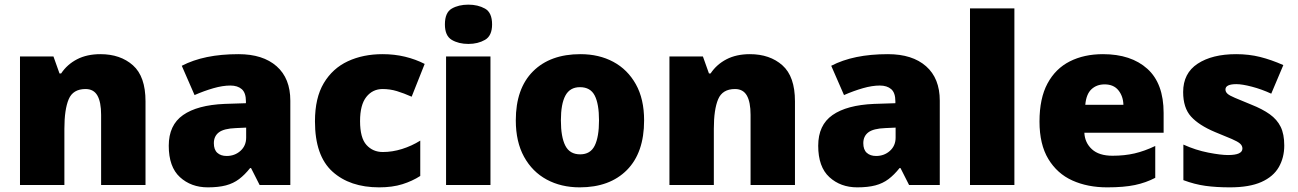

<svg xmlns="http://www.w3.org/2000/svg" viewBox="-20 -796 5585 826"><path d="M412 -563Q498 -563 552 -515Q606 -467 606 -360V0H415V-302Q415 -357 399 -385Q383 -413 348 -413Q294 -413 275.5 -369Q257 -325 257 -242V0H66V-553H210L236 -480H243Q269 -519 311.5 -541Q354 -563 412 -563Z M1006 -563Q1111 -563 1170 -511Q1229 -459 1229 -363V0H1097L1060 -73H1056Q1033 -44 1008.5 -25.5Q984 -7 952 1.5Q920 10 874 10Q802 10 754 -34Q706 -78 706 -169Q706 -258 767.5 -301Q829 -344 946 -349L1038 -352V-360Q1038 -397 1020 -412.5Q1002 -428 971 -428Q938 -428 898 -416.5Q858 -405 817 -387L762 -513Q810 -538 870.5 -550.5Q931 -563 1006 -563ZM995 -245Q943 -243 921.5 -226.5Q900 -210 900 -180Q900 -152 915 -138.5Q930 -125 955 -125Q990 -125 1014.5 -147Q1039 -169 1039 -204V-247Z M1611 10Q1485 10 1410 -58Q1335 -126 1335 -274Q1335 -375 1373 -438.5Q1411 -502 1476.5 -532.5Q1542 -563 1626 -563Q1677 -563 1722.5 -552Q1768 -541 1807 -521L1751 -380Q1717 -395 1687.5 -404Q1658 -413 1626 -413Q1583 -413 1556 -379Q1529 -345 1529 -275Q1529 -203 1556.5 -172.5Q1584 -142 1627 -142Q1668 -142 1709.5 -155Q1751 -168 1788 -191V-39Q1754 -17 1711 -3.5Q1668 10 1611 10Z M1995 -776Q2036 -776 2066.5 -759Q2097 -742 2097 -691Q2097 -642 2066.5 -624.5Q2036 -607 1995 -607Q1953 -607 1923.5 -624.5Q1894 -642 1894 -691Q1894 -742 1923.5 -759Q1953 -776 1995 -776ZM2090 -553V0H1899V-553Z M2751 -278Q2751 -139 2677 -64.5Q2603 10 2474 10Q2394 10 2332 -23.5Q2270 -57 2234.5 -121.5Q2199 -186 2199 -278Q2199 -415 2273 -489Q2347 -563 2477 -563Q2557 -563 2618.5 -530Q2680 -497 2715.5 -433.5Q2751 -370 2751 -278ZM2393 -278Q2393 -207 2412 -169.5Q2431 -132 2476 -132Q2520 -132 2538.5 -169.5Q2557 -207 2557 -278Q2557 -349 2538.5 -385Q2520 -421 2475 -421Q2432 -421 2412.5 -385Q2393 -349 2393 -278Z M3206 -563Q3292 -563 3346 -515Q3400 -467 3400 -360V0H3209V-302Q3209 -357 3193 -385Q3177 -413 3142 -413Q3088 -413 3069.5 -369Q3051 -325 3051 -242V0H2860V-553H3004L3030 -480H3037Q3063 -519 3105.5 -541Q3148 -563 3206 -563Z M3800 -563Q3905 -563 3964 -511Q4023 -459 4023 -363V0H3891L3854 -73H3850Q3827 -44 3802.5 -25.5Q3778 -7 3746 1.5Q3714 10 3668 10Q3596 10 3548 -34Q3500 -78 3500 -169Q3500 -258 3561.5 -301Q3623 -344 3740 -349L3832 -352V-360Q3832 -397 3814 -412.5Q3796 -428 3765 -428Q3732 -428 3692 -416.5Q3652 -405 3611 -387L3556 -513Q3604 -538 3664.5 -550.5Q3725 -563 3800 -563ZM3789 -245Q3737 -243 3715.5 -226.5Q3694 -210 3694 -180Q3694 -152 3709 -138.5Q3724 -125 3749 -125Q3784 -125 3808.5 -147Q3833 -169 3833 -204V-247Z M4344 0H4153V-760H4344Z M4725 -563Q4846 -563 4916 -500Q4986 -437 4986 -310V-225H4645Q4647 -182 4677.5 -154Q4708 -126 4766 -126Q4818 -126 4861 -136Q4904 -146 4950 -168V-31Q4910 -10 4862.5 0Q4815 10 4743 10Q4659 10 4593.5 -19.5Q4528 -49 4490 -112Q4452 -175 4452 -273Q4452 -373 4486.5 -437Q4521 -501 4582.5 -532Q4644 -563 4725 -563ZM4732 -433Q4698 -433 4675.5 -412Q4653 -391 4649 -345H4813Q4812 -382 4791.5 -407.5Q4771 -433 4732 -433Z M5505 -170Q5505 -118 5481.5 -77Q5458 -36 5406.5 -13Q5355 10 5271 10Q5212 10 5165.5 3.5Q5119 -3 5071 -21V-174Q5124 -150 5178 -139.5Q5232 -129 5263 -129Q5325 -129 5325 -157Q5325 -169 5315 -178Q5305 -187 5279.5 -198Q5254 -209 5207 -228Q5138 -257 5104 -294.5Q5070 -332 5070 -400Q5070 -481 5132.5 -522Q5195 -563 5298 -563Q5353 -563 5401 -551Q5449 -539 5501 -516L5449 -393Q5408 -412 5366 -423Q5324 -434 5299 -434Q5252 -434 5252 -411Q5252 -401 5260.5 -393Q5269 -385 5293 -375Q5317 -365 5363 -346Q5411 -327 5442.5 -304.5Q5474 -282 5489.5 -250.5Q5505 -219 5505 -170Z"/></svg>

Font: Noto Kufi Arabic Black
Style: Regular
Weight: 900
Designer: Monotype Design Team, David Williams, Khaled Hosny
Foundry: Google LLC
Version: Version 2.109; ttfautohint (v1.8.4.7-5d5b)